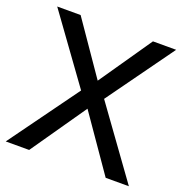

<svg xmlns="http://www.w3.org/2000/svg" viewBox="-148 -756 827 863"><g transform="rotate(20 265.5 -324.5)"><path d="M560 0H449L266 -264L83 0H-29L211 -331L-19 -649H93L266 -398L439 -649H550L321 -331Z"/></g></svg>

Font: Gamestation Display
Style: Regular
Weight: 400
Designer: Jonas Hecksher
Foundry: Jonas Hecksher, Playtypeª, e-types AS
Version: Version 1.003